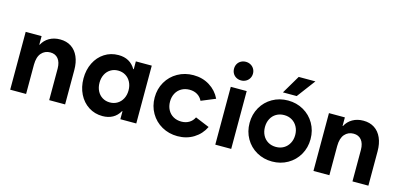

<svg xmlns="http://www.w3.org/2000/svg" viewBox="-67 -1171 3373 1616"><g transform="rotate(15 1619.5 -363.0)"><path d="M59.6 -503.9H198.2V-429.7H201.7Q222.7 -470.7 263.2 -494.1Q303.7 -517.6 357.4 -517.6Q413.6 -517.6 454.1 -491.2Q494.6 -464.8 516.4 -415.5Q538.1 -366.2 538.1 -298.8V0H399.4V-275.4Q398.9 -330.1 374.3 -360.4Q349.6 -390.6 305.7 -390.6Q258.3 -390.6 228.5 -356.7Q198.7 -322.8 198.2 -254.9V0H59.6Z M1023.4 -252Q1023.4 -292 1007.1 -323.7Q990.7 -355.5 961.9 -373Q933.1 -390.6 896.5 -390.6Q859.9 -390.6 831.1 -372.8Q802.2 -355 786.4 -323.5Q770.5 -292 770.5 -252Q770.5 -211.9 786.4 -180.4Q802.2 -148.9 831.1 -131.1Q859.9 -113.3 896.5 -113.3Q933.1 -113.3 961.9 -130.9Q990.7 -148.4 1007.1 -180.2Q1023.4 -211.9 1023.4 -252ZM1019.5 0V-69.3H1015.6Q992.2 -27.8 954.3 -7.1Q916.5 13.7 866.2 13.7Q798.3 13.7 744.6 -21Q690.9 -55.7 660.9 -116.2Q630.9 -176.8 630.9 -252Q630.9 -327.1 660.9 -387.7Q690.9 -448.2 744.6 -482.9Q798.3 -517.6 866.2 -517.6Q967.3 -517.6 1015.1 -435.5H1019.5V-503.9H1158.2V0Z M1251 -252Q1251 -326.7 1286.1 -387.5Q1321.3 -448.2 1382.8 -482.9Q1444.3 -517.6 1519.5 -517.6Q1598.6 -517.6 1660.4 -479.2Q1722.2 -440.9 1753.9 -375L1630.9 -324.2Q1615.7 -356 1586.7 -373.3Q1557.6 -390.6 1519.5 -390.6Q1480 -390.6 1449.2 -373Q1418.5 -355.5 1401.6 -323.7Q1384.8 -292 1384.8 -252Q1384.8 -211.9 1401.6 -180.2Q1418.5 -148.4 1449.2 -130.9Q1480 -113.3 1519.5 -113.3Q1557.6 -113.3 1586.7 -130.6Q1615.7 -147.9 1630.9 -179.7L1753.9 -128.9Q1722.2 -63 1660.4 -24.7Q1598.6 13.7 1519.5 13.7Q1444.3 13.7 1382.8 -21Q1321.3 -55.7 1286.1 -116.5Q1251 -177.2 1251 -252Z M1846.7 -503.9H1985.4V0H1846.7ZM1833.5 -659.2Q1833.5 -682.1 1844 -700.7Q1854.5 -719.2 1873.5 -729.7Q1892.6 -740.2 1915.5 -740.2Q1938.5 -740.2 1957.5 -729.7Q1976.6 -719.2 1987.5 -700.7Q1998.5 -682.1 1998.5 -659.2Q1998.5 -636.2 1987.5 -617.7Q1976.6 -599.1 1957.5 -588.6Q1938.5 -578.1 1915.5 -578.1Q1892.6 -578.1 1873.5 -588.6Q1854.5 -599.1 1844 -617.7Q1833.5 -636.2 1833.5 -659.2Z M2078.1 -252Q2078.1 -326.7 2112.8 -387.5Q2147.5 -448.2 2208.3 -482.9Q2269 -517.6 2343.8 -517.6Q2418 -517.6 2478.8 -482.9Q2539.6 -448.2 2574.5 -387.5Q2609.4 -326.7 2609.4 -252Q2609.4 -177.2 2574.5 -116.5Q2539.6 -55.7 2478.8 -21Q2418 13.7 2343.8 13.7Q2269 13.7 2208.3 -21Q2147.5 -55.7 2112.8 -116.5Q2078.1 -177.2 2078.1 -252ZM2475.6 -252Q2475.6 -292 2458.5 -323.7Q2441.4 -355.5 2411.6 -373Q2381.8 -390.6 2343.8 -390.6Q2305.2 -390.6 2275.1 -373Q2245.1 -355.5 2228.5 -323.7Q2211.9 -292 2211.9 -252Q2211.9 -211.9 2228.5 -180.2Q2245.1 -148.4 2275.1 -130.9Q2305.2 -113.3 2343.8 -113.3Q2381.8 -113.3 2411.6 -130.9Q2441.4 -148.4 2458.5 -180.2Q2475.6 -211.9 2475.6 -252ZM2282.7 -572.3 2377.4 -732.4H2522.9L2402.8 -572.3Z M2702.1 -503.9H2840.8V-429.7H2844.2Q2865.2 -470.7 2905.8 -494.1Q2946.3 -517.6 3000 -517.6Q3056.2 -517.6 3096.7 -491.2Q3137.2 -464.8 3158.9 -415.5Q3180.7 -366.2 3180.7 -298.8V0H3042V-275.4Q3041.5 -330.1 3016.8 -360.4Q2992.2 -390.6 2948.2 -390.6Q2900.9 -390.6 2871.1 -356.7Q2841.3 -322.8 2840.8 -254.9V0H2702.1Z"/></g></svg>

Font: Wanted Sans
Style: Bold
Weight: 700
Designer: Original Design by Kil Hyung-jin and Kang Hanbin, Wanted Lab, Inc; Hangeul from Source Han Sans by Jang Soo-young and Ka
Foundry: Wanted Lab, Inc.
Version: Version 1.000